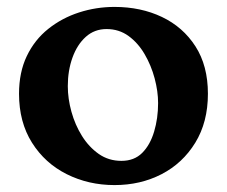

<svg xmlns="http://www.w3.org/2000/svg" viewBox="-20 -526 656 555"><path d="M288 -442Q253 -442 228 -419.5Q203 -397 189.5 -359.5Q176 -322 176 -277Q176 -241 186.5 -203Q197 -165 217 -133Q237 -101 265.5 -81Q294 -61 331 -61Q368 -61 391 -84Q414 -107 425.5 -145.5Q437 -184 437 -228Q437 -262 427 -299.5Q417 -337 398 -369.5Q379 -402 351.5 -422Q324 -442 288 -442ZM311 -506Q387 -506 448 -477Q509 -448 545 -392Q581 -336 581 -255Q581 -173 544.5 -113.5Q508 -54 447 -22.5Q386 9 311 9Q236 9 173 -22.5Q110 -54 72.5 -113.5Q35 -173 35 -255Q35 -317 57.5 -364Q80 -411 119.5 -442.5Q159 -474 208.5 -490Q258 -506 311 -506Z"/></svg>

Font: Vollkorn
Style: Bold
Weight: 700
Designer: Friedrich Althausen
Foundry: Friedrich Althausen
Version: Version 5.000